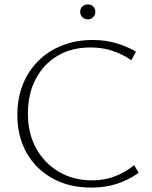

<svg xmlns="http://www.w3.org/2000/svg" viewBox="-20 -847 693 874"><path d="M395 7Q296 7 220 -34.5Q144 -76 101.5 -150.5Q59 -225 59 -324Q59 -400 84 -462.5Q109 -525 155 -570.5Q201 -616 264 -640.5Q327 -665 402 -665Q458 -665 507 -651Q556 -637 599 -612L578 -573Q536 -601 491 -616Q446 -631 392 -631Q306 -631 242 -593Q178 -555 142.5 -487Q107 -419 107 -330Q107 -239 145 -171Q183 -103 249 -64.5Q315 -26 399 -26Q456 -26 503.5 -44.5Q551 -63 591 -95L611 -60Q564 -27 511.5 -10Q459 7 395 7ZM380 -759Q365 -759 355 -769Q345 -779 345 -793Q345 -808 355 -817.5Q365 -827 380 -827Q395 -827 404.5 -817.5Q414 -808 414 -793Q414 -779 404.5 -769Q395 -759 380 -759Z"/></svg>

Font: Ysabeau SC ExtraLight
Style: Regular
Weight: 250
Designer: Christian Thalmann (Catharsis Fonts)
Version: Version 2.001;gftools[0.9.30]; featfreeze: smcp